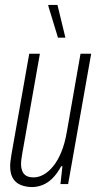

<svg xmlns="http://www.w3.org/2000/svg" viewBox="-20 -743 399 775"><path d="M110 12Q84 12 63.5 3.5Q43 -5 32 -23.5Q21 -42 21 -72Q21 -82 22.5 -93.5Q24 -105 26 -118L98 -526H141L70 -124Q68 -112 66.5 -101.5Q65 -91 65 -81Q65 -65 70 -52.5Q75 -40 86 -33.5Q97 -27 116 -27Q136 -27 156.5 -38.5Q177 -50 195.5 -73Q214 -96 228 -130.5Q242 -165 250 -212L305 -526H348L255 0H224L232 -72H227Q210 -41 191 -22.5Q172 -4 151 4Q130 12 110 12ZM214 -591 175 -719V-723H212L244 -591Z"/></svg>

Font: Archivo ExtraCondensed Thin
Style: Italic
Weight: 250
Width: 2
Italic angle: -10°
Designer: Hector Gatti
Foundry: Omnibus-Type
Version: Version 2.001